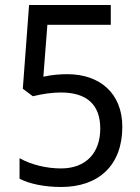

<svg xmlns="http://www.w3.org/2000/svg" viewBox="-20 -800 560 766"><path d="M224 -54C373 -54 468 -140 468 -294C468 -428 378 -504 249 -504C222 -504 189 -502 153 -494L169 -701H422V-780H96L71 -446L111 -416C152 -426 189 -431 223 -431C326 -431 380 -383 380 -287C380 -191 324 -128 223 -128C168 -128 105 -142 58 -169V-87C96 -67 156 -54 224 -54Z"/></svg>

Font: Noto Sans Malayalam UI SemiCondensed
Style: Regular
Weight: 400
Width: 4
Designer: Jelle Bosma - Monotype Design Team
Foundry: Monotype Imaging Inc.
Version: Version 2.104